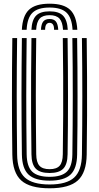

<svg xmlns="http://www.w3.org/2000/svg" viewBox="-20 -1005 533 1034"><path d="M247.1 9Q140.9 9 94.3 -33.2Q47.8 -75.4 46.4 -172.4Q45.4 -246.8 44.8 -323.7Q44.2 -400.7 44.3 -479.5Q44.3 -558.4 44.8 -638.6Q45.3 -718.9 46.4 -800H72.2Q71.2 -724.7 70.6 -646.6Q70 -568.5 70 -489.3Q70 -410 70.6 -330.5Q71.2 -251.1 72.2 -172.8Q73.3 -86.3 114 -48.9Q154.7 -11.5 247.1 -11.5Q339 -11.5 379.5 -48.9Q420.1 -86.2 421.2 -172.8Q422.2 -250.5 422.8 -329Q423.4 -407.5 423.4 -486.3Q423.4 -565 422.8 -643.6Q422.3 -722.2 421.2 -800H446.9Q448.3 -696.3 448.8 -591.4Q449.3 -486.6 448.9 -381.6Q448.4 -276.6 446.9 -172.4Q445.5 -75.4 399.2 -33.2Q352.8 9 247.1 9ZM247.1 -32.1Q168.3 -32.1 133.6 -64.9Q99 -97.7 97.9 -173.1Q96.9 -252.8 96.3 -331.5Q95.7 -410.1 95.7 -488.3Q95.7 -566.4 96.3 -644.3Q97 -722.2 97.9 -800H123.6Q122.7 -723.1 122.1 -645.2Q121.4 -567.3 121.4 -488.7Q121.4 -410.1 122 -331.2Q122.6 -252.4 123.6 -173.5Q124.6 -108.7 153.2 -80.7Q181.9 -52.8 247.1 -52.8Q311.8 -52.8 340.3 -80.7Q368.8 -108.7 369.7 -173.5Q370.8 -251.1 371.3 -329.6Q371.9 -408 371.9 -486.6Q371.9 -565.2 371.4 -643.7Q370.8 -722.2 369.7 -800H395.4Q396.6 -721.1 397.1 -642.7Q397.6 -564.2 397.6 -485.8Q397.6 -407.4 397.2 -329.2Q396.7 -251.1 395.4 -173.1Q394.5 -97.7 360 -64.9Q325.4 -32.1 247.1 -32.1ZM247.1 -73.3Q195.6 -73.3 172.8 -96.6Q150 -119.9 149.4 -173.9Q147.9 -279.7 147.4 -384Q146.9 -488.3 147.5 -592.2Q148 -696.1 149.4 -800H175.1Q174.2 -724.6 173.5 -646.6Q172.9 -568.5 172.9 -489.4Q172.9 -410.2 173.5 -331Q174.1 -251.7 175.1 -174.1Q175.6 -131.4 192.3 -112.6Q209 -93.9 247.1 -93.9Q284.9 -93.9 301.3 -112.6Q317.7 -131.4 318.2 -174.1Q319.7 -278.2 320.2 -382.7Q320.7 -487.2 320.2 -591.7Q319.7 -696.3 318.2 -800H344Q345.1 -720.9 345.6 -642.4Q346.2 -564 346.2 -485.7Q346.2 -407.5 345.7 -329.6Q345.2 -251.7 344 -173.9Q343.3 -119.8 320.6 -96.6Q298 -73.3 247.1 -73.3ZM247.1 -985.1Q322.8 -985.1 357.4 -952.5Q392.1 -919.9 396.4 -844.6H370.7Q367.2 -908.9 338.5 -936.7Q309.7 -964.4 247.1 -964.4Q184.1 -964.4 155.3 -936.7Q126.5 -908.9 123.4 -844.6H97.7Q101.4 -919.9 136.1 -952.5Q170.8 -985.1 247.1 -985.1ZM247.1 -943.9Q296.6 -943.9 319.3 -920.9Q342.1 -897.9 345 -844.6H319.4Q317 -886.7 300.2 -905Q283.5 -923.3 247.1 -923.3Q210.5 -923.3 193.7 -905Q177 -886.7 174.7 -844.6H149.2Q151.8 -897.9 174.5 -920.9Q197.2 -943.9 247.1 -943.9ZM247.1 -902.7Q270.2 -902.7 281 -889.2Q291.9 -875.7 293.7 -844.6H271.2Q271.4 -864.6 264.9 -873.4Q258.5 -882.1 247.1 -882.1Q235.9 -882.1 229.4 -873.4Q222.9 -864.6 223 -844.6H200.5Q202.1 -875.7 212.9 -889.2Q223.7 -902.7 247.1 -902.7Z"/></svg>

Font: Big Shoulders Inline Text SC Thin
Style: Regular
Weight: 100
Designer: Patric King
Foundry: XO Type Co
Version: Version 2.002